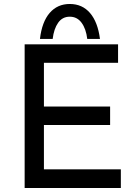

<svg xmlns="http://www.w3.org/2000/svg" viewBox="-20 -946 693 966"><path d="M574 -723V-630H201V-410H534V-317H201V-94H588V0H104V-723ZM483 -750H419Q413 -801 390.5 -831.5Q368 -862 331 -862Q294 -862 272.5 -831.5Q251 -801 245 -750H181Q191 -836 230 -881Q269 -926 331 -926Q394 -926 433 -880.5Q472 -835 483 -750Z"/></svg>

Font: Josefin Sans
Style: Regular
Weight: 400
Designer: Santiago Orozco
Foundry: Typemade
Version: Version 2.000